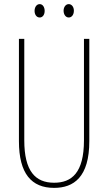

<svg xmlns="http://www.w3.org/2000/svg" viewBox="-20 -903 526 933"><path d="M148 -850C148 -833 157 -818 173 -818C187 -818 197 -831 197 -850C197 -869 187 -883 173 -883C157 -883 148 -867 148 -850ZM289 -851C289 -833 299 -818 314 -818C329 -818 339 -832 339 -851C339 -870 328 -883 314 -883C299 -883 289 -868 289 -851ZM414 -217V-714H388V-221C388 -63 328 -15 243 -15C152 -15 98 -71 98 -221V-714H72V-217C72 -59 133 10 243 10C338 10 414 -42 414 -217Z"/></svg>

Font: Noto Sans Myanmar UI ExtraCondensed Thin
Style: Regular
Weight: 100
Width: 2
Designer: Monotype Design Team
Foundry: Monotype Imaging Inc.
Version: Version 2.103